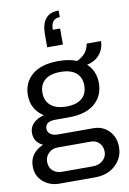

<svg xmlns="http://www.w3.org/2000/svg" viewBox="-107 -898 770 1143"><g transform="rotate(-10 278.0 -326.0)"><path d="M331 -834V-794Q277 -794 277 -727H321V-630H226V-709Q226 -834 331 -834ZM158 182Q99 182 58.5 146.5Q18 111 18 53Q18 -27 101 -63Q48 -87 48 -144Q48 -178 73 -202.5Q98 -227 136 -235Q63 -283 63 -368Q63 -445 118 -491.5Q173 -538 277 -538Q343 -538 387 -519Q452 -548 461 -611H548Q547 -564 518.5 -530Q490 -496 442 -487Q492 -439 492 -368Q492 -290 437.5 -243.5Q383 -197 280 -197H198Q137 -197 137 -153Q137 -133 154 -120.5Q171 -108 198 -108H412Q470 -108 507 -69.5Q544 -31 544 29Q544 94 496 138Q448 182 373 182ZM404 -368Q404 -417 372 -444.5Q340 -472 278 -472Q215 -472 183 -444.5Q151 -417 151 -368Q151 -319 183.5 -291Q216 -263 278 -263Q340 -263 372 -290.5Q404 -318 404 -368ZM183 115H372Q407 115 431 94Q455 73 455 42Q455 9 435 -11.5Q415 -32 385 -32H183Q151 -32 129 -10.5Q107 11 107 42Q107 75 128.5 95Q150 115 183 115Z"/></g></svg>

Font: Archivo
Style: Regular
Weight: 400
Designer: Hector Gatti
Foundry: Omnibus-Type
Version: Version 2.001